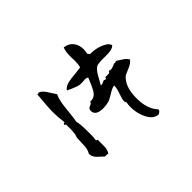

<svg xmlns="http://www.w3.org/2000/svg" viewBox="-160 -1013 1320 1320"><g transform="rotate(-45 500.0 -352.5)"><path d="M719 41Q668 42 638 -22Q614 -73 614 -130Q614 -141 615 -152.5Q616 -164 618 -175Q605 -186 617 -222L632 -269Q641 -296 639 -316Q631 -315 619 -310.5Q607 -306 591 -296Q551 -272 541 -268Q539 -267 532 -265Q525 -263 514 -261Q472 -254 442 -261Q400 -272 403 -309Q404 -328 423 -334Q442 -340 445 -354Q490 -349 515 -397Q526 -417 534.5 -438Q543 -459 552 -479Q545 -488 528 -488Q526 -488 520.5 -487.5Q515 -487 505 -486Q489 -485 479 -486Q458 -487 386 -521Q403 -551 467 -558Q490 -560 514 -563Q538 -566 562 -569Q569 -590 569 -625Q569 -629 569 -635.5Q569 -642 568 -650V-674Q568 -721 580 -746Q622 -741 645 -712Q668 -683 668 -639Q668 -629 666.5 -619.5Q665 -610 663 -600Q668 -597 674 -586Q746 -586 798 -555Q821 -542 826 -521Q806 -498 741 -500Q705 -501 683 -499Q661 -497 653 -493Q629 -477 610 -443Q602 -427 593 -412Q584 -397 576 -382Q578 -381 580 -380.5Q582 -380 584 -380Q590 -380 600 -385.5Q610 -391 615 -391Q621 -391 628 -386Q639 -389 635 -399H665Q682 -399 684 -413Q693 -409 704 -409Q716 -409 746 -423Q763 -420 767 -427L809 -400Q834 -384 843 -365Q836 -356 825.5 -347.5Q815 -339 799 -332L746 -309Q687 -261 686 -149Q685 -43 736 12Q737 14 737.5 16Q738 18 738 20Q738 26 731.5 31Q725 36 719 41ZM279 -12Q274 -17 250 -15Q228 -35 207 -55Q194 -68 189 -81.5Q184 -95 185 -108Q202 -134 202 -175Q204 -234 205 -244Q206 -248 208 -254Q210 -260 213 -268Q218 -307 216 -357Q215 -361 205 -368Q209 -378 220 -378Q216 -406 214 -433Q212 -460 212 -486Q212 -509 215 -549Q218 -589 223 -645Q224 -648 230 -645Q236 -644 237 -649Q260 -643 283 -608Q292 -594 301 -579.5Q310 -565 320 -551Q301 -512 294 -438Q285 -346 279 -323Q287 -303 288 -234Q290 -169 285 -146Q283 -132 296 -133V-70Q296 -34 279 -12Z"/></g></svg>

Font: Yuji Hentaigana Akebono
Style: Regular
Weight: 400
Designer: Kataoka Yuji
Foundry: Kinuta Font Factory
Version: Version 3.002